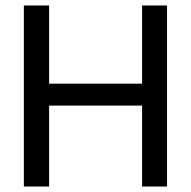

<svg xmlns="http://www.w3.org/2000/svg" viewBox="-20 -680 696 700"><path d="M498 0V-660H589V0ZM67 0V-660H159V0ZM116 -295V-375H537V-295Z"/></svg>

Font: Bricolage Grotesque 60pt
Style: Regular
Weight: 400
Version: Version 1.001;gftools[0.9.33.dev8+g029e19f]